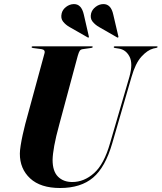

<svg xmlns="http://www.w3.org/2000/svg" viewBox="-20 -932 810 962"><path d="M531.5 -215 628.5 -547.5Q647 -613.5 629 -648.2Q611 -683 576 -688.5L556.5 -691.5Q550 -692 550 -696Q550 -700 556.5 -700H764Q769.5 -700 769.5 -697Q769.5 -693.5 763 -692L748.5 -689Q718.5 -681 688.5 -648Q658.5 -615 639 -546.5L542.5 -214.5Q508 -94.5 446.5 -42.2Q385 10 281 10Q183 10 131 -38.2Q79 -86.5 79.5 -163Q79.5 -177.5 83.5 -203Q87.5 -228.5 93.8 -257.2Q100 -286 106.5 -310.5L203 -665Q208 -683 187 -686L145 -691.5Q138.5 -692.5 138.5 -696Q138.5 -700 145 -700H439Q444.5 -700 444.5 -697Q444.5 -693 438 -692L393 -685.5Q384 -684 379.5 -677.5Q375 -671 369.5 -652L278 -312Q259.5 -245 251.8 -201.8Q244 -158.5 243.5 -131Q243.5 -74 270.5 -47Q297.5 -20 342 -20Q401.5 -20 451.5 -64.8Q501.5 -109.5 531.5 -215ZM547.5 -859 573 -750Q574.5 -746 572 -744.5Q570.5 -742.5 567 -744.5L476.5 -796.5Q457 -807.5 443.8 -823.8Q430.5 -840 436.5 -865Q441.5 -884 459 -897.5Q476.5 -911 497 -911.5Q536 -912.5 547.5 -859ZM400 -859 425 -750Q426.5 -746 424.5 -744.5Q422.5 -742.5 419.5 -744.5L328.5 -796.5Q309 -807.5 296 -823.8Q283 -840 289 -865Q293.5 -884 311.2 -897.5Q329 -911 349.5 -911.5Q388 -912.5 400 -859Z"/></svg>

Font: Fraunces 144pt
Style: Bold Italic
Weight: 700
Italic angle: -16°
Version: Version 1.000;[b76b70a41]